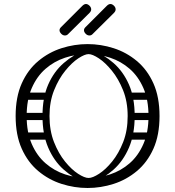

<svg xmlns="http://www.w3.org/2000/svg" viewBox="-20 -930 874 958"><path d="M721 -351Q721 -432 695.5 -490.5Q670 -549 627 -586.5Q584 -624 529.5 -642Q475 -660 417 -660Q359 -660 304.5 -642Q250 -624 207 -586.5Q164 -549 138.5 -490.5Q113 -432 113 -351Q113 -270 138.5 -211.5Q164 -153 207 -115.5Q250 -78 304.5 -60Q359 -42 417 -42Q475 -42 529.5 -60Q584 -78 627 -115.5Q670 -153 695.5 -211.5Q721 -270 721 -351ZM58 -351Q58 -446 88.5 -514Q119 -582 171 -625.5Q223 -669 287 -689.5Q351 -710 417 -710Q483 -710 547 -689.5Q611 -669 663 -625.5Q715 -582 745.5 -514Q776 -446 776 -351Q776 -256 745.5 -188Q715 -120 663 -76.5Q611 -33 547 -12.5Q483 8 417 8Q351 8 287 -12.5Q223 -33 171 -76.5Q119 -120 88.5 -188Q58 -256 58 -351ZM222 -252Q222 -243 217 -238Q212 -233 205 -233H110Q94 -233 94 -252Q94 -269 111 -269H205Q222 -269 222 -252ZM220 -451Q220 -442 215 -437Q210 -432 203 -432H108Q92 -432 92 -451Q92 -468 109 -468H203Q220 -468 220 -451ZM214 -350Q214 -341 209 -336Q204 -331 197 -331H102Q86 -331 86 -350Q86 -367 103 -367H197Q214 -367 214 -350ZM613 -252Q613 -269 630 -269H724Q741 -269 741 -252Q741 -233 725 -233H630Q623 -233 618 -238Q613 -243 613 -252ZM615 -451Q615 -468 632 -468H726Q743 -468 743 -451Q743 -432 727 -432H632Q625 -432 620 -437Q615 -442 615 -451ZM621 -350Q621 -367 638 -367H732Q749 -367 749 -350Q749 -331 733 -331H638Q631 -331 626 -336Q621 -341 621 -350ZM439 -18 422 -42Q442 -42 474.5 -63Q507 -84 539.5 -124Q572 -164 594.5 -221Q617 -278 617 -351Q617 -423 594 -480Q571 -537 538 -577.5Q505 -618 473 -639Q441 -660 422 -660L438 -680Q498 -658 546.5 -615.5Q595 -573 623.5 -508Q652 -443 652 -351Q652 -260 623.5 -193.5Q595 -127 547 -84Q499 -41 439 -18ZM405 -18Q346 -41 297.5 -84Q249 -127 220.5 -193.5Q192 -260 192 -351Q192 -443 220.5 -508Q249 -573 298 -615.5Q347 -658 406 -680L422 -660Q403 -660 371 -639Q339 -618 306 -577.5Q273 -537 250 -480Q227 -423 227 -351Q227 -278 249.5 -221Q272 -164 304.5 -124Q337 -84 369.5 -63Q402 -42 422 -42ZM319 -759Q313 -753 304 -753Q294 -753 286 -761Q277 -770 277 -779Q277 -787 284 -794L391 -901Q400 -910 409 -910Q418 -910 427 -901Q435 -893 435 -883Q435 -874 426 -865ZM441 -759Q435 -753 426 -753Q416 -753 408 -761Q399 -770 399 -779Q399 -787 406 -794L513 -901Q522 -910 531 -910Q540 -910 549 -901Q557 -893 557 -883Q557 -874 548 -865Z"/></svg>

Font: Agu Display
Style: Regular
Weight: 400
Designer: Oluwaseun Badejo
Version: Version 1.103